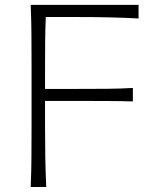

<svg xmlns="http://www.w3.org/2000/svg" viewBox="-20 -752 628 772"><path d="M103.5 0Q106 -62 106.4 -119.1Q106.9 -176.3 106.9 -243.7V-488.3Q106.9 -556.2 106.4 -613.3Q106 -670.4 103.5 -732.4H537.1V-677.7Q483.9 -680.7 422.6 -682.1Q361.3 -683.6 278.3 -683.6H164.1Q162.1 -634.3 161.6 -585.7Q161.1 -537.1 161.1 -481V-394.5H286.6Q359.4 -394.5 412.1 -395Q464.8 -395.5 514.2 -398.4V-344.2Q461.9 -345.7 409.4 -345.9Q356.9 -346.2 285.6 -346.2H161.1V-243.7Q161.1 -176.3 162.1 -119.1Q163.1 -62 166 0Z"/></svg>

Font: Pinar DS1 Light
Style: Regular
Weight: 300
Designer: Amin Abedi
Version: Version 3.000